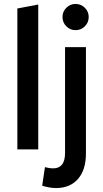

<svg xmlns="http://www.w3.org/2000/svg" viewBox="-20 -758 524 974"><path d="M68 0V-715L174 -735V0ZM297 -672Q297 -699 316.5 -718.5Q336 -738 363 -738Q391 -738 410.5 -718.5Q430 -699 430 -672Q430 -644 410.5 -624.5Q391 -605 363 -605Q336 -605 316.5 -624.5Q297 -644 297 -672ZM194 184 208 90Q220 93 230 94.5Q240 96 251 96Q279 96 294.5 77Q310 58 310 17V-519H416V20Q416 104 375.5 150Q335 196 264 196Q247 196 228 192.5Q209 189 194 184Z"/></svg>

Font: Radio Canada Condensed Medium
Style: Regular
Weight: 500
Width: 3
Designer: Charles Daoud, Etienne Aubert Bonn, Alexandre Saumier Demers, Jacques Le Bailly
Foundry: Radio-Canada
Version: Version 2.104; ttfautohint (v1.8.4.7-5d5b);gftools[0.9.28.de